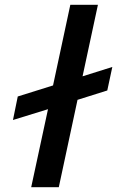

<svg xmlns="http://www.w3.org/2000/svg" viewBox="-20 -780 488 800"><path d="M110 0 180 -325 34 -280 54 -378 201 -424 273 -760H388L324 -462L448 -501L427 -403L303 -364L225 0Z"/></svg>

Font: Be Vietnam Pro Medium
Style: Italic
Weight: 500
Italic angle: -12°
Designer: Lam Bao, Tony Le, Vietanh Nguyen
Foundry: Yellow Type Foundry
Version: Version 1.002; ttfautohint (v1.8.3)